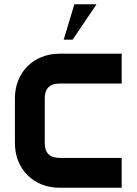

<svg xmlns="http://www.w3.org/2000/svg" viewBox="-20 -881 641 901"><path d="M551 0H260Q214 0 175.5 -15.5Q137 -31 109 -59Q81 -87 65.5 -125.5Q50 -164 50 -210V-419Q50 -465 65.5 -503.5Q81 -542 109 -570Q137 -598 175.5 -613.5Q214 -629 260 -629H551V-489H260Q190 -489 190 -419V-210Q190 -140 260 -140H551ZM329 -861H433L321 -695H279Z"/></svg>

Font: CAT North
Style: Regular
Weight: 400
Designer: Peter Wiegel
Foundry: Peter Wiegel
Version: Version 1.000